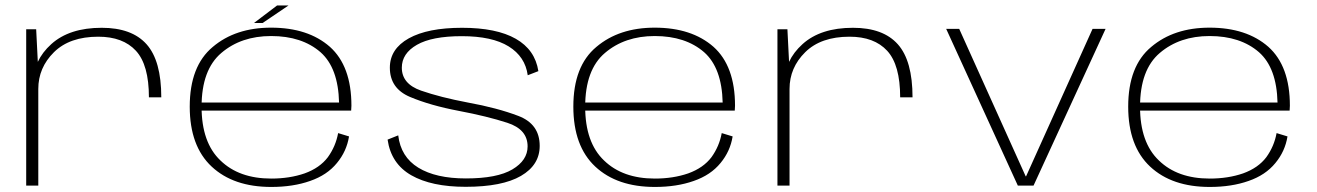

<svg xmlns="http://www.w3.org/2000/svg" viewBox="-20 -698 4952 722"><path d="M540 -332H586.5Q586.5 -469.5 531.2 -531.5Q476 -593.5 362.5 -593.5Q241 -593.5 173 -532.2Q105 -471 105 -385.5L124 -363.5Q124 -443.5 183 -501.8Q242 -560 349.5 -560Q442.5 -560 491.2 -507Q540 -454 540 -332ZM78.5 0H124V-430L116 -588H78.5Z M1000 5V-26.5Q879 -26.5 809 -94.5Q738 -162 738 -296.5Q738 -436 812.5 -499Q887 -562.5 999.5 -562.5Q1115.5 -562.5 1185.5 -501.5Q1252 -442.5 1255 -312.5H730V-282H1300.5Q1301.5 -291 1301.5 -300.5Q1301.5 -449.5 1220.5 -522Q1138.5 -594 999.5 -594Q865.5 -594 780 -521.5Q693.5 -449.5 693.5 -297Q693.5 -148.5 776 -71.5Q858 5 1000 5ZM1000 -26.5V5Q1082.5 5 1146 -17.5Q1210 -39.5 1247 -85Q1283.5 -129 1292.5 -185L1251.5 -197.5Q1242.5 -148 1213 -107Q1182.5 -66.5 1125.5 -46Q1069 -26.5 1000 -26.5ZM935 -611.5H967.5L1065 -677.5H1022Z M1731 4.5Q1868.5 4.5 1939 -36.5Q2009.5 -77.5 2009.5 -149.5Q2009.5 -231.5 1929.5 -262Q1849.5 -292.5 1739 -312.5Q1636 -332 1563.5 -357.2Q1491 -382.5 1491 -443.5Q1491 -497 1547.8 -529.5Q1604.5 -562 1716.5 -562Q1830.5 -562 1892.8 -523.5Q1955 -485 1964.5 -415L2004.5 -430.5Q1992 -511 1919.5 -552.2Q1847 -593.5 1717.5 -593.5Q1588.5 -593.5 1517.2 -553.8Q1446 -514 1446 -443.5Q1446 -365.5 1521.8 -333.5Q1597.5 -301.5 1705.5 -281Q1811.5 -261 1887.8 -236.2Q1964 -211.5 1964 -147.5Q1964 -95 1906.8 -61Q1849.5 -27 1732 -27Q1619 -27 1553 -67.5Q1487 -108 1477.5 -189L1437.5 -173Q1450.5 -82.5 1526.5 -39Q1602.5 4.5 1731 4.5Z M2442.5 5V-26.5Q2321.5 -26.5 2251.5 -94.5Q2180.5 -162 2180.5 -296.5Q2180.5 -436 2255 -499Q2329.5 -562.5 2442 -562.5Q2558 -562.5 2628 -501.5Q2694.5 -442.5 2697.5 -312.5H2172.5V-282H2743Q2744 -291 2744 -300.5Q2744 -449.5 2663 -522Q2581 -594 2442 -594Q2308 -594 2222.5 -521.5Q2136 -449.5 2136 -297Q2136 -148.5 2218.5 -71.5Q2300.5 5 2442.5 5ZM2442.5 -26.5V5Q2525 5 2588.5 -17.5Q2652.5 -39.5 2689.5 -85Q2726 -129 2735 -185L2694 -197.5Q2685 -148 2655.5 -107Q2625 -66.5 2568 -46Q2511.5 -26.5 2442.5 -26.5Z M3365 -332H3411.5Q3411.5 -469.5 3356.2 -531.5Q3301 -593.5 3187.5 -593.5Q3066 -593.5 2998 -532.2Q2930 -471 2930 -385.5L2949 -363.5Q2949 -443.5 3008 -501.8Q3067 -560 3174.5 -560Q3267.5 -560 3316.2 -507Q3365 -454 3365 -332ZM2903.5 0H2949V-430L2941 -588H2903.5Z M3807.5 0H3866.5L4137.5 -589.5H4088.5L3838.5 -35H3837L3587 -589.5H3538Z M4529 5V-26.5Q4408 -26.5 4338 -94.5Q4267 -162 4267 -296.5Q4267 -436 4341.5 -499Q4416 -562.5 4528.5 -562.5Q4644.5 -562.5 4714.5 -501.5Q4781 -442.5 4784 -312.5H4259V-282H4829.5Q4830.5 -291 4830.5 -300.5Q4830.5 -449.5 4749.5 -522Q4667.5 -594 4528.5 -594Q4394.5 -594 4309 -521.5Q4222.5 -449.5 4222.5 -297Q4222.5 -148.5 4305 -71.5Q4387 5 4529 5ZM4529 -26.5V5Q4611.5 5 4675 -17.5Q4739 -39.5 4776 -85Q4812.5 -129 4821.5 -185L4780.5 -197.5Q4771.5 -148 4742 -107Q4711.5 -66.5 4654.5 -46Q4598 -26.5 4529 -26.5Z"/></svg>

Font: Anybody Expanded ExtraLight
Style: Regular
Weight: 250
Width: 7
Version: Version 1.113;gftools[0.9.25]